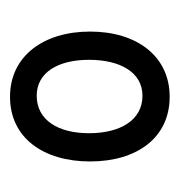

<svg xmlns="http://www.w3.org/2000/svg" viewBox="-8 -768 351 374"><g transform="rotate(-90 167.0 -580.5)"><path d="M166 -425C245 -425 293 -489 293 -580C293 -671 245 -736 166 -736C86 -736 40 -671 40 -580C40 -489 86 -425 166 -425ZM168 -478C120 -478 95 -522 95 -582C95 -643 121 -684 168 -684C213 -684 238 -643 238 -582C238 -522 214 -478 168 -478Z"/></g></svg>

Font: Noto Serif Georgian ExtraCondensed Black
Style: Regular
Weight: 900
Width: 2
Designer: Monotype Design Team, Akaki Razmadze
Foundry: Google LLC
Version: Version 2.003